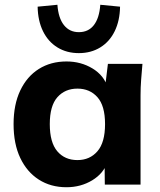

<svg xmlns="http://www.w3.org/2000/svg" viewBox="-20 -775 672 806"><path d="M259 11Q193 11 143 -21Q93 -53 65 -112Q37 -171 37 -254Q37 -336 65 -395Q93 -454 143 -485.5Q193 -517 259 -517Q320 -517 368.5 -487.5Q417 -458 432 -408H421L433 -507H578Q575 -474 572.5 -440.5Q570 -407 570 -375V0H420L419 -95H431Q415 -47 367 -18Q319 11 259 11ZM305 -103Q357 -103 389 -140Q421 -177 421 -254Q421 -331 389 -367Q357 -403 305 -403Q253 -403 221 -367Q189 -331 189 -254Q189 -177 220.5 -140Q252 -103 305 -103ZM311 -552Q260 -552 221 -576Q182 -600 160.5 -644Q139 -688 138 -747L221 -755Q225 -699 248.5 -669.5Q272 -640 311 -640Q351 -640 374 -669.5Q397 -699 401 -755L484 -747Q483 -688 461.5 -644Q440 -600 401 -576Q362 -552 311 -552Z"/></svg>

Font: Mulish ExtraLight ExtraBold
Style: Regular
Weight: 800
Version: Version 3.603